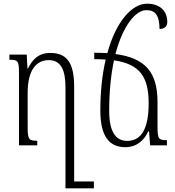

<svg xmlns="http://www.w3.org/2000/svg" viewBox="-20 -788 948 1041"><path d="M253 -501C188 -501 156 -465 131 -416H129L125 -492H31V-464C78 -464 83 -458 83 -390V0H182V-25C138 -25 130 -29 130 -99V-285C130 -411 179 -462 244 -462C311 -462 335 -407 335 -315V233H489V196H382V-319C382 -446 343 -501 253 -501Z M659 10C720 10 760 -25 784 -76H788L794 0H885V-28C840 -28 834 -33 834 -106V-234C834 -397 768 -473 606 -495C647 -652 717 -733 773 -733C821 -733 844 -707 845 -631C870 -631 887 -643 887 -669C887 -726 850 -768 777 -768C698 -768 610 -676 562 -500C540 -501 516 -502 491 -502V-467C513 -467 534 -467 553 -465C535 -388 524 -295 524 -189C524 -45 575 10 659 10ZM572 -188C572 -294 582 -385 598 -461C739 -440 786 -371 786 -227C786 -92 747 -24 670 -24C605 -24 572 -77 572 -188Z"/></svg>

Font: Noto Serif Armenian ExtraCondensed Light
Style: Regular
Weight: 300
Width: 2
Designer: Monotype Design Team
Foundry: Monotype Imaging Inc.
Version: Version 2.008